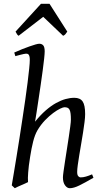

<svg xmlns="http://www.w3.org/2000/svg" viewBox="-20 -973 534 1013"><path d="M335 -806.2Q328.1 -796.4 324.5 -792Q320.8 -787.6 313 -784.2L208 -884.3L78.1 -784.2Q73.7 -787.1 70.3 -791.7Q66.9 -796.4 62 -806.2L196.3 -953.1H241.2ZM473.1 -35.2Q427.7 -8.8 398.2 5.6Q368.7 20 348.1 20Q334 20 323 4.6Q312 -10.7 312 -37.1Q312 -45.9 315.2 -68.6Q318.4 -91.3 323 -121.6Q327.6 -151.9 333 -186Q338.4 -220.2 343 -251Q347.7 -281.7 350.8 -306.2Q354 -330.6 354 -341.8Q354 -360.4 352.5 -372.8Q351.1 -385.3 347.4 -393.1Q343.8 -400.9 337.2 -404.1Q330.6 -407.2 319.8 -407.2Q313.5 -407.2 297.4 -399.7Q281.2 -392.1 260.5 -376.7Q239.7 -361.3 217.5 -338.4Q195.3 -315.4 176.8 -284.2Q163.6 -260.7 154.8 -225.8Q146 -190.9 139.2 -147Q134.8 -120.1 132.3 -99.6Q129.9 -79.1 128.7 -63.2Q127.4 -47.4 127.2 -34.9Q127 -22.5 127.9 -12.2Q121.6 -8.8 112.1 -4.6Q102.5 -0.5 92.5 3.9Q82.5 8.3 73.2 12.5Q64 16.6 58.1 20L42 4.9Q46.4 -21.5 53 -60.3Q59.6 -99.1 67.1 -145.8Q74.7 -192.4 82.8 -244.1Q90.8 -295.9 98.6 -347.4Q106.4 -398.9 113.5 -448Q120.6 -497.1 125.7 -538.3Q130.9 -579.6 134 -610.6Q137.2 -641.6 137.2 -657.2Q137.2 -668.5 135.5 -675Q133.8 -681.6 131.1 -684.8Q128.4 -688 124.8 -689Q121.1 -689.9 117.2 -689.9Q112.3 -689.9 103.3 -687.7Q94.2 -685.5 84.5 -683.1Q73.2 -680.2 61 -676.8L55.2 -695.8Q75.7 -705.1 96.4 -713.4Q117.2 -721.7 135.3 -728Q153.3 -734.4 167 -738.3Q180.7 -742.2 187 -742.2Q200.7 -742.2 208.3 -733.4Q215.8 -724.6 215.8 -702.1Q215.8 -690.4 212.9 -663.3Q210 -636.2 205.3 -601.1Q200.7 -565.9 194.8 -525.9Q189 -485.8 183.3 -448.5Q177.7 -411.1 172.9 -379.9Q168 -348.6 165 -331.1Q193.4 -366.2 221.2 -390.4Q249 -414.6 275.4 -429.2Q301.8 -443.8 325.9 -450.4Q350.1 -457 372.1 -457Q402.8 -457 416 -437.7Q429.2 -418.5 429.2 -371.1Q429.2 -354 426 -328.6Q422.9 -303.2 418.2 -273.9Q413.6 -244.6 408.2 -213.4Q402.8 -182.1 398.2 -154.1Q393.6 -126 390.4 -102.8Q387.2 -79.6 387.2 -65.9Q387.2 -49.3 393.1 -43.2Q398.9 -37.1 404.8 -37.1Q418.5 -37.1 433.1 -41.3Q447.8 -45.4 465.8 -53.2Z"/></svg>

Font: Gentium Plus Viet
Style: Italic
Weight: 400
Italic angle: -8°
Designer: J. Victor Gaultney, Annie Olsen, Iska Routamaa, Becca Hirsbrunner
Foundry: SIL International
Version: Version 5.000